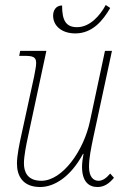

<svg xmlns="http://www.w3.org/2000/svg" viewBox="-20 -740 513 770"><path d="M282 -606C351 -606 393 -658 422 -708L404 -720C381 -677 340 -631 289 -631C243 -631 229 -660 229 -718C204 -718 193 -698 193 -677C193 -637 227 -606 282 -606ZM141 10C199 10 264 -32 313 -123H315C312 -108 309 -87 309 -71C309 -13 335 10 371 10C397 10 417 -3 437 -27L422 -44C406 -25 391 -15 375 -15C355 -15 337 -30 337 -71C337 -107 345 -144 354 -188L429 -536H401L341 -255C316 -135 230 -15 146 -15C88 -15 76 -53 76 -85C76 -114 85 -159 94 -200L166 -536H61L57 -516H77C112 -516 125 -512 125 -487C125 -475 121 -456 117 -434L66 -200C58 -164 48 -116 48 -84C48 -35 71 10 141 10Z"/></svg>

Font: Noto Serif Condensed Thin
Style: Italic
Weight: 100
Width: 3
Italic angle: -12°
Designer: Monotype Design Team
Foundry: Monotype Imaging Inc.
Version: Version 2.013